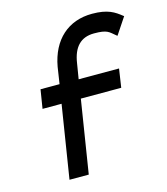

<svg xmlns="http://www.w3.org/2000/svg" viewBox="-99 -721 696 799"><g transform="rotate(-15 249.0 -321.5)"><path d="M70 -314H152L102 0H185L235 -314H409L421 -394H247L258 -461C268 -527 300 -562 358 -562C416 -562 420 -551 446 -530L450 -527L498 -599L495 -601C466 -624 439 -643 371 -643C268 -643 196 -579 176 -467L165 -395H83Z"/></g></svg>

Font: Charger Pro
Style: BdNarObl
Weight: 700
Designer: Jasper
Foundry: Cannot Into Space Fonts
Version: Version 1.09